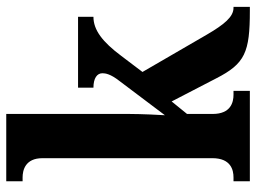

<svg xmlns="http://www.w3.org/2000/svg" viewBox="-120 -680 800 599"><g transform="rotate(-90 279.5 -380.0)"><path d="M14 0H296V-51H284C261 -51 224 -59 224 -116V-196L263 -244L335 -105C381 -15 416 0 546 0H558V-51H555C527 -51 503 -80 471 -135L355 -335L405 -401C449 -460 486 -488 527 -488V-536H306V-488C335 -488 351 -477 351 -460C351 -451 349 -435 327 -407L220 -265C221 -275 224 -342 224 -377V-760H14V-709H26C48 -709 86 -701 86 -647V-117C86 -59 49 -51 26 -51H14Z"/></g></svg>

Font: Noto Serif Condensed
Style: Bold
Weight: 700
Width: 3
Designer: Monotype Design Team
Foundry: Monotype Imaging Inc.
Version: Version 2.015